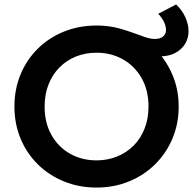

<svg xmlns="http://www.w3.org/2000/svg" viewBox="-20 -830 870 865"><path d="M415 15Q335.5 15 267.8 -12.8Q200 -40.5 150 -90Q100 -139.5 72.5 -206Q45 -272.5 45 -350Q45 -428 72.5 -494.5Q100 -561 150 -610.5Q200 -660 267.8 -687.5Q335.5 -715 415 -715Q494 -715 561.5 -687Q629 -659 679 -609Q729 -559 757 -492.8Q785 -426.5 785 -350Q785 -272.5 757 -206Q729 -139.5 679 -90Q629 -40.5 561.5 -12.8Q494 15 415 15ZM415 -107.5Q464.5 -107.5 507.2 -124.8Q550 -142 581.8 -173.8Q613.5 -205.5 631.2 -250.2Q649 -295 649 -350Q649 -423.5 618 -478Q587 -532.5 534 -562.5Q481 -592.5 415 -592.5Q365 -592.5 322.5 -575.5Q280 -558.5 248.2 -526.5Q216.5 -494.5 198.8 -450Q181 -405.5 181 -350Q181 -276.5 211.8 -222Q242.5 -167.5 295.5 -137.5Q348.5 -107.5 415 -107.5ZM699.5 -576Q670 -576 636.8 -586.2Q603.5 -596.5 567.5 -610Q531.5 -623.5 493.2 -633.5Q455 -643.5 415 -643.5L414.5 -715Q459.5 -715 499 -706Q538.5 -697 571.5 -685Q604.5 -673 631 -663.8Q657.5 -654.5 676.5 -654.5Q702.5 -654.5 715.2 -666Q728 -677.5 728 -695.5Q728 -709 720.5 -727.5Q713 -746 693 -768L773.5 -810Q802 -782.5 815.8 -750.5Q829.5 -718.5 829.5 -689.5Q829.5 -658 813.8 -632.2Q798 -606.5 769 -591.2Q740 -576 699.5 -576Z"/></svg>

Font: Geologica Cursive Medium
Style: Regular
Weight: 500
Designer: Sindre Bremnes, Frode Helland
Foundry: Monokrom Skriftforlag AS
Version: Version 1.010;gftools[0.9.28]